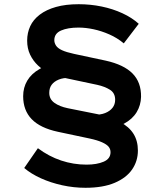

<svg xmlns="http://www.w3.org/2000/svg" viewBox="-20 -733 788 912"><path d="M469 -121 424 -188Q457 -187 479.5 -196Q502 -205 514.5 -221Q527 -237 527 -259Q527 -291 502.5 -306.5Q478 -322 442 -330L291 -362Q252 -369 218.5 -384Q185 -399 161 -421.5Q137 -444 123 -473.5Q109 -503 109 -540Q109 -577 123.5 -608.5Q138 -640 169 -663.5Q200 -687 246 -700Q292 -713 354 -713Q410 -713 463 -702Q516 -691 561.5 -670Q607 -649 639 -620L568 -527Q537 -553 499.5 -569.5Q462 -586 424.5 -594Q387 -602 353 -602Q302 -602 270 -588Q238 -574 238 -542Q238 -529 246 -516.5Q254 -504 274.5 -494.5Q295 -485 332 -477L482 -445Q568 -426 609.5 -384Q651 -342 650 -273Q649 -233 629 -200Q609 -167 569 -145.5Q529 -124 469 -121ZM386 159Q330 159 275.5 147Q221 135 174.5 114Q128 93 95 65L160 -29Q212 10 270.5 29.5Q329 49 391 49Q440 49 472.5 35Q505 21 505 -10Q505 -25 496 -36Q487 -47 465 -57Q443 -67 406 -75L255 -107Q171 -125 130.5 -167Q90 -209 90 -276Q90 -317 109.5 -350Q129 -383 168.5 -405.5Q208 -428 268 -432L312 -363Q281 -364 259 -355Q237 -346 225.5 -330.5Q214 -315 214 -292Q214 -262 238.5 -244.5Q263 -227 302 -219L447 -190Q508 -176 550.5 -153.5Q593 -131 614 -97.5Q635 -64 635 -18Q635 32 607.5 72Q580 112 524.5 135.5Q469 159 386 159Z"/></svg>

Font: Lexend Mega Medium
Style: Regular
Weight: 500
Version: Version 1.007